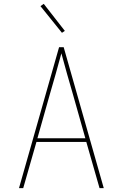

<svg xmlns="http://www.w3.org/2000/svg" viewBox="-20 -981 640 1001"><path d="M79 0 288 -735H312L521 0H499L430 -241H170L101 0ZM425 -260 360 -490Q344 -543 329.5 -596Q315 -649 300 -703Q285 -649 270.5 -596Q256 -543 240 -490L175 -260ZM303 -810 191 -949 208 -961 318 -820Z"/></svg>

Font: Iosevka Thin Extended
Style: Regular
Weight: 100
Width: 7
Monospace: yes
Designer: Belleve Invis
Foundry: Belleve Invis
Version: Version 32.5.0; ttfautohint (v1.8.4)